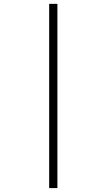

<svg xmlns="http://www.w3.org/2000/svg" viewBox="-20 -730 544 980"><path d="M231 230V-710.3H273V230Z"/></svg>

Font: Khula Light
Style: Regular
Weight: 300
Designer: Erin McLaughlin, Steve Matteson
Version: Version 1.002;PS 1.0;hotconv 1.0.72;makeotf.lib2.5.5900; ttf